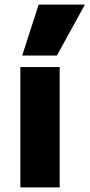

<svg xmlns="http://www.w3.org/2000/svg" viewBox="-20 -810 387 830"><path d="M68 0V-520H238V0ZM226 -570H76L147 -790H347Z"/></svg>

Font: M PLUS 2 ExtraBold
Style: Regular
Weight: 800
Version: Version 1.001